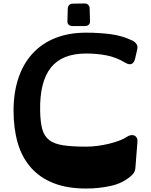

<svg xmlns="http://www.w3.org/2000/svg" viewBox="-20 -1071 869 1105"><path d="M398 -921Q384 -921 375.5 -928.5Q367 -936 368 -950L370 -1021Q372 -1050 400 -1050L466 -1051Q480 -1051 488 -1043Q496 -1035 496 -1022L498 -950Q499 -936 490.5 -928.5Q482 -921 468 -921ZM759 -102Q757 -87 751.5 -78Q746 -69 735 -59Q686 -16 617.5 -1Q549 14 476 14Q366 14 287 -17.5Q208 -49 157 -107.5Q106 -166 82 -248.5Q58 -331 58 -434Q58 -537 85.5 -620Q113 -703 166 -761.5Q219 -820 297 -851.5Q375 -883 476 -883Q548 -883 615.5 -874.5Q683 -866 743 -837Q757 -830 765.5 -817.5Q774 -805 770 -788L758 -735Q753 -712 739 -704Q725 -696 701 -710Q650 -741 594.5 -752Q539 -763 476 -763Q337 -763 272.5 -681.5Q208 -600 211 -435Q212 -369 223 -328.5Q234 -288 262.5 -265.5Q291 -243 342.5 -235Q394 -227 476 -227Q507 -227 541.5 -231.5Q576 -236 608.5 -244Q641 -252 668.5 -262.5Q696 -273 713 -285Q720 -290 730.5 -292.5Q741 -295 750.5 -292Q760 -289 766 -280Q772 -271 771 -255Z"/></svg>

Font: OpenDyslexic3
Style: Bold
Weight: 700
Designer: Abelardo Gonzalez
Version: Version 1.000;PS 001.001;hotconv 1.0.56